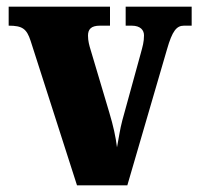

<svg xmlns="http://www.w3.org/2000/svg" viewBox="-20 -556 595 576"><path d="M72 -433 211 0H362L481 -408C497 -464 510 -479 532 -479H555V-536H357V-479H375C402 -479 412 -465 412 -450C412 -430 408 -417 402 -395L347 -195C340 -169 336 -140 331 -114C327 -146 320 -178 308 -218L252 -406C248 -419 244 -433 244 -449C244 -468 253 -479 280 -479H310V-536H6V-479C47 -479 60 -470 72 -433Z"/></svg>

Font: Noto Serif Devanagari Condensed Black
Style: Regular
Weight: 900
Width: 3
Designer: Universal Thirst, Indian Type Foundry and the Monotype Design Team
Foundry: Monotype Imaging Inc.
Version: Version 2.004